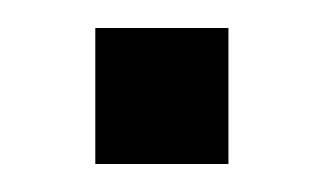

<svg xmlns="http://www.w3.org/2000/svg" viewBox="-20 -369 231 137"><path d="M48 -252V-349H143V-252Z"/></svg>

Font: Geist Light
Style: Regular
Weight: 400
Designer: Basement.studio, Andrés Briganti, Mateo Zaragoza
Foundry: Basement.studio, Vercel, Andrés Briganti, Guido Ferreyra, Mateo Zaragoza
Version: Version 1.401